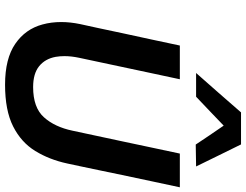

<svg xmlns="http://www.w3.org/2000/svg" viewBox="-132 -876 1020 797"><g transform="rotate(90 378.5 -477.0)"><path d="M331 12.5Q223 12.5 161.5 -29.8Q100 -72 81 -143Q71 -179.5 71 -220.5Q71 -258 79.5 -299Q85.5 -327 96 -374.5Q106 -421.5 117 -473.5Q132 -542 144 -598Q156 -654 168.5 -713H308.5Q296 -654 284 -598.5Q272 -542.5 257.5 -474L219.5 -295.5Q212.5 -263 212.5 -234Q212.5 -215 215.5 -197.5Q223.5 -154 254.2 -129Q285 -104 341 -104Q426 -104 466.2 -148.8Q506.5 -193.5 522 -267.5L566 -473Q580.5 -541.5 592.5 -598Q604.5 -654.5 617 -713H757Q744.5 -654.5 732.5 -598.5Q720.5 -542.5 706 -473.5Q696.5 -429 687.5 -384.5Q678 -340 670.5 -303.5Q662.5 -266.5 658 -245Q642 -171 606.2 -112.8Q570.5 -54.5 504.2 -21Q438 12.5 331 12.5ZM579.5 -779Q560.5 -807.5 540.8 -836.8Q521 -866 501 -895Q470.5 -866 441 -837.5L381 -780.5H282.5Q324.5 -827.5 364.5 -873.5Q404.5 -919.5 446 -967H579Q602 -920 625 -873.5Q648 -826.5 670.5 -780.5Z"/></g></svg>

Font: Heraclito SemiBold
Style: Italic
Weight: 600
Italic angle: -12°
Designer: Kostas Bartsokas (font) & Cristiano Sobral (main changes)
Foundry: Kostas Bartsokas (font) & Cristiano Sobral (main changes)
Version: Version 1.00;July 8, 2020;FontCreator 13.0.0.2655 64-bit